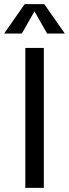

<svg xmlns="http://www.w3.org/2000/svg" viewBox="-48 -913 335 933"><path d="M167 -893H72L-28 -750H58L119.5 -857.9L181 -750H267ZM75 -680V0H165V-680Z"/></svg>

Font: Glacial Indifference
Style: Medium
Weight: 500
Version: Version 1.001